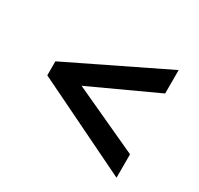

<svg xmlns="http://www.w3.org/2000/svg" viewBox="-120 -740 861 831"><g transform="rotate(30 310.5 -324.0)"><path d="M70 -289V-359L551 -593V-476L221 -324L551 -172V-55Z"/></g></svg>

Font: Noto Sans Bengali UI
Style: Bold
Weight: 700
Designer: Jelle Bosma - Monotype Design Team
Foundry: Monotype Imaging Inc.
Version: Version 2.003; ttfautohint (v1.8.4.7-5d5b)